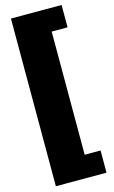

<svg xmlns="http://www.w3.org/2000/svg" viewBox="-156 -936 700 1179"><g transform="rotate(-15 194.0 -346.0)"><path d="M44 187V-879H366V-737H265V46H366V187Z"/></g></svg>

Font: Tomorrow ExtraBold
Style: Regular
Weight: 800
Designer: Tony de Marco, Monica Rizzolli
Foundry: Just in Type
Version: Version 2.002